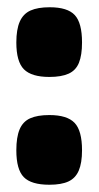

<svg xmlns="http://www.w3.org/2000/svg" viewBox="-20 -499 272 529"><path d="M116 -287Q67 -287 46 -308Q25 -329 25 -382Q25 -418 34.5 -439.5Q44 -461 64 -470Q84 -479 117 -479Q166 -479 186 -457.5Q206 -436 206 -382Q206 -347 197.5 -326Q189 -305 169 -296Q149 -287 116 -287ZM116 10Q66 10 45.5 -11Q25 -32 25 -85Q25 -121 34 -142.5Q43 -164 63 -173Q83 -182 116 -182Q165 -182 185.5 -160.5Q206 -139 206 -85Q206 -50 197 -29Q188 -8 168.5 1Q149 10 116 10Z"/></svg>

Font: Fredoka SemiCondensed
Style: Bold
Weight: 700
Width: 4
Designer: Ben Nathan
Foundry: Milena B. Brandão, Ben Nathan
Version: Version 2.001